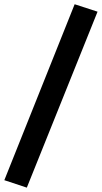

<svg xmlns="http://www.w3.org/2000/svg" viewBox="-24 -756 473 892"><path d="M429.2 -701.7 322.8 -736.3 -3.9 81.1 100.6 115.7Z"/></svg>

Font: Selawik Semibold
Style: Regular
Weight: 600
Designer: Aaron Bell
Foundry: Microsoft Corporation
Version: Version 1.01